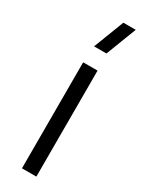

<svg xmlns="http://www.w3.org/2000/svg" viewBox="-207 -813 646 847"><g transform="rotate(30 116.5 -390.0)"><path d="M153.3 0H80V-540H153.3ZM86.5 -625H149.5L209.2 -780H146.2Z"/></g></svg>

Font: Manrope Variable Light
Style: Regular
Weight: 200
Designer: Mikhail Sharanda
Foundry: Mikhail Sharanda
Version: Version 4.505